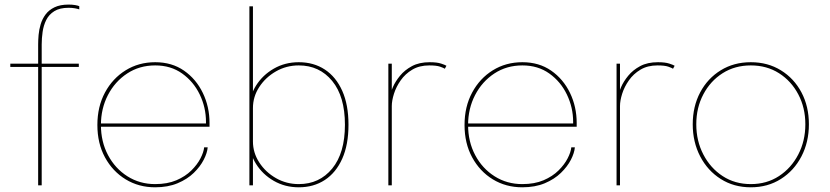

<svg xmlns="http://www.w3.org/2000/svg" viewBox="-20 -809 3622 838"><path d="M146.5 0V-517H25V-531H146.5V-615Q146.5 -634 148.5 -657Q150.5 -680 157.5 -703.2Q164.5 -726.5 179 -746Q193.5 -765.5 218 -777.2Q242.5 -789 279.5 -789Q295.5 -789 308.2 -786.8Q321 -784.5 326 -782V-768Q319.5 -770.5 306.8 -772.8Q294 -775 279.5 -775Q240.5 -775 217 -760.2Q193.5 -745.5 181.8 -721.8Q170 -698 166 -670Q162 -642 162 -615V-531H324V-517H162V0Z M416.5 -256V-270H885.5L879 -269Q879 -272 879 -273.5Q879 -275 879 -277Q879 -340 851.8 -396.5Q824.5 -453 775 -488.2Q725.5 -523.5 657.5 -523.5Q588.5 -523.5 535 -488.2Q481.5 -453 451 -394Q420.5 -335 420.5 -263.5Q420.5 -190.5 451.5 -132Q482.5 -73.5 536.2 -39.5Q590 -5.5 657 -5.5Q710.5 -5.5 749.8 -22.2Q789 -39 815 -64.8Q841 -90.5 855 -117.8Q869 -145 871 -166H886.5Q884.5 -141.5 869.2 -111.8Q854 -82 825.8 -54.5Q797.5 -27 755.2 -9.2Q713 8.5 657 8.5Q585.5 8.5 528.5 -26.2Q471.5 -61 438.2 -122.2Q405 -183.5 405 -263.5Q405 -343.5 438.2 -405.2Q471.5 -467 528.5 -502.2Q585.5 -537.5 657.5 -537.5Q730 -537.5 783 -500.8Q836 -464 865.2 -403.5Q894.5 -343 894.5 -272Q894.5 -268.5 894.5 -264Q894.5 -259.5 894.5 -256Z M1284 8.5Q1224 8.5 1175.2 -19.5Q1126.5 -47.5 1097.8 -93.2Q1069 -139 1069 -191.5Q1069 -192.5 1069 -193.5Q1069 -194.5 1069 -195H1084Q1084 -194.5 1084 -193.5Q1084 -192.5 1084 -191.5Q1084 -142.5 1111.5 -100Q1139 -57.5 1184.5 -31.5Q1230 -5.5 1284 -5.5Q1374 -5.5 1429.8 -73.2Q1485.5 -141 1485.5 -264.5Q1485.5 -388 1429.8 -455.8Q1374 -523.5 1284 -523.5Q1230 -523.5 1184.5 -497.5Q1139 -471.5 1111.5 -429.2Q1084 -387 1084 -337.5H1069Q1069 -390.5 1097.8 -436Q1126.5 -481.5 1175.2 -509.5Q1224 -537.5 1284 -537.5Q1349 -537.5 1397.8 -505.5Q1446.5 -473.5 1473.8 -412.5Q1501 -351.5 1501 -264.5Q1501 -177.5 1473.8 -116.5Q1446.5 -55.5 1397.8 -23.5Q1349 8.5 1284 8.5ZM1068.5 0V-781.5H1084V0Z M1675 0V-531H1690V-388H1680.5Q1684 -404 1694.8 -428.8Q1705.5 -453.5 1726 -478.5Q1746.5 -503.5 1778.2 -520.5Q1810 -537.5 1855.5 -537.5Q1887 -537.5 1905.2 -531.5Q1923.5 -525.5 1928.5 -522L1921.5 -509Q1916.5 -512.5 1900.8 -518Q1885 -523.5 1853.5 -523.5Q1810.5 -523.5 1779.5 -505Q1748.5 -486.5 1728.8 -458.2Q1709 -430 1699.5 -399.8Q1690 -369.5 1690 -346V0Z M2019 -256V-270H2488L2481.5 -269Q2481.5 -272 2481.5 -273.5Q2481.5 -275 2481.5 -277Q2481.5 -340 2454.2 -396.5Q2427 -453 2377.5 -488.2Q2328 -523.5 2260 -523.5Q2191 -523.5 2137.5 -488.2Q2084 -453 2053.5 -394Q2023 -335 2023 -263.5Q2023 -190.5 2054 -132Q2085 -73.5 2138.8 -39.5Q2192.5 -5.5 2259.5 -5.5Q2313 -5.5 2352.2 -22.2Q2391.5 -39 2417.5 -64.8Q2443.5 -90.5 2457.5 -117.8Q2471.5 -145 2473.5 -166H2489Q2487 -141.5 2471.8 -111.8Q2456.5 -82 2428.2 -54.5Q2400 -27 2357.8 -9.2Q2315.5 8.5 2259.5 8.5Q2188 8.5 2131 -26.2Q2074 -61 2040.8 -122.2Q2007.5 -183.5 2007.5 -263.5Q2007.5 -343.5 2040.8 -405.2Q2074 -467 2131 -502.2Q2188 -537.5 2260 -537.5Q2332.5 -537.5 2385.5 -500.8Q2438.5 -464 2467.8 -403.5Q2497 -343 2497 -272Q2497 -268.5 2497 -264Q2497 -259.5 2497 -256Z M2671 0V-531H2686V-388H2676.5Q2680 -404 2690.8 -428.8Q2701.5 -453.5 2722 -478.5Q2742.5 -503.5 2774.2 -520.5Q2806 -537.5 2851.5 -537.5Q2883 -537.5 2901.2 -531.5Q2919.5 -525.5 2924.5 -522L2917.5 -509Q2912.5 -512.5 2896.8 -518Q2881 -523.5 2849.5 -523.5Q2806.5 -523.5 2775.5 -505Q2744.5 -486.5 2724.8 -458.2Q2705 -430 2695.5 -399.8Q2686 -369.5 2686 -346V0Z M3257 8.5Q3183 8.5 3125.8 -27.8Q3068.5 -64 3036 -126.5Q3003.5 -189 3003.5 -266.5Q3003.5 -344.5 3036 -405.8Q3068.5 -467 3125.8 -502.2Q3183 -537.5 3257 -537.5Q3331 -537.5 3388.2 -502.2Q3445.5 -467 3478 -405.8Q3510.5 -344.5 3510.5 -266.5Q3510.5 -189 3478 -126.5Q3445.5 -64 3388.2 -27.8Q3331 8.5 3257 8.5ZM3257 -5.5Q3326.5 -5.5 3380 -40.5Q3433.5 -75.5 3464.2 -134.8Q3495 -194 3495 -266.5Q3495 -339 3464.2 -397.2Q3433.5 -455.5 3380 -489.5Q3326.5 -523.5 3257 -523.5Q3187.5 -523.5 3134 -489.5Q3080.5 -455.5 3049.8 -397.2Q3019 -339 3019 -266.5Q3019 -194 3049.8 -134.8Q3080.5 -75.5 3134 -40.5Q3187.5 -5.5 3257 -5.5Z"/></svg>

Font: Epilogue Thin
Style: Regular
Weight: 250
Designer: Tyler Finck
Foundry: Etcetera Type Co
Version: Version 2.111